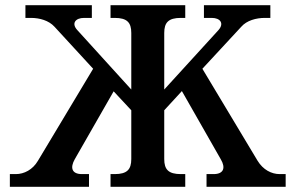

<svg xmlns="http://www.w3.org/2000/svg" viewBox="-20 -720 1139 740"><path d="M613 -107V-295L681 -369L831 -106C850 -74 843 -49 803 -49H776V0H1081V-49H1058C1026 -49 994 -66 973 -100L760 -455L910 -617C931 -641 967 -651 1001 -651H1022V-700H766V-651H796C829 -651 845 -630 822 -604L613 -375V-593C613 -633 629 -651 677 -651H694V-700H406V-651H422C470 -651 486 -633 486 -593V-375L278 -604C254 -630 271 -651 304 -651H334V-700H78V-651H99C133 -651 168 -641 190 -617L339 -455L126 -100C106 -66 73 -49 41 -49H18V0H323V-49H296C256 -49 250 -74 268 -106L418 -368L486 -295V-107C486 -67 470 -49 422 -49H406V0H694V-49H677C629 -49 613 -67 613 -107Z"/></svg>

Font: LT Superior Serif Semibold
Style: Regular
Weight: 600
Designer: Daniel Lyons
Foundry: LyonsType
Version: Version 2.120;FEAKit 1.0